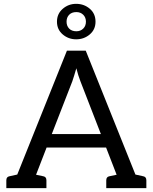

<svg xmlns="http://www.w3.org/2000/svg" viewBox="-20 -981 796 1001"><path d="M13 0V-41Q13 -59 29 -62L70 -71L329 -717H427L686 -71L727 -62Q743 -59 743 -41V0H534V-41Q534 -59 550 -62L588 -70L533 -212H223L168 -70L206 -62Q222 -59 222 -41V0ZM357 -557 250 -282H506L399 -558Q388 -586 378 -625Q372 -605 367 -588Q362 -571 357 -557ZM377 -776Q337 -776 307 -801.5Q277 -827 277 -868Q277 -909 307 -935Q337 -961 377 -961Q418 -961 448 -935.5Q478 -910 478 -868Q478 -827 448 -801.5Q418 -776 377 -776ZM378 -818Q400 -818 414 -832Q428 -846 428 -868Q428 -890 414 -904Q400 -918 378 -918Q354 -918 340.5 -904Q327 -890 327 -868Q327 -846 340.5 -832Q354 -818 378 -818Z"/></svg>

Font: Aleo
Style: Regular
Weight: 400
Designer: Alessio Laiso
Foundry: Alessio Laiso
Version: Version 2.001; ttfautohint (v1.8.4.7-5d5b);gftools[0.9.29]